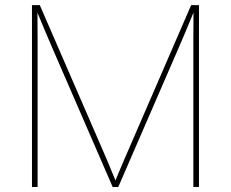

<svg xmlns="http://www.w3.org/2000/svg" viewBox="-20 -748 924 768"><path d="M107.9 0V-727.5H139.2L390.6 -148.4Q397.9 -131.8 405 -115Q412.1 -98.1 419.2 -81.1Q426.3 -64 433.3 -46.9Q440.4 -29.8 447.8 -12.2H436Q443.4 -29.8 450.4 -46.9Q457.5 -64 464.8 -81.1Q472.2 -98.1 479.2 -115Q486.3 -131.8 493.7 -148.4L744.6 -727.5H775.9V0H753.4V-554.7Q753.4 -574.2 753.4 -594.2Q753.4 -614.3 753.7 -634.5Q753.9 -654.8 753.9 -674.8Q753.9 -694.8 753.9 -714.4H760.7Q752.4 -693.8 744.1 -673.8Q735.8 -653.8 727.5 -633.8Q719.2 -613.8 710.7 -594Q702.1 -574.2 693.8 -554.7L453.1 0H430.7L189.9 -554.7Q181.6 -574.2 173.1 -594Q164.6 -613.8 156.2 -633.8Q147.9 -653.8 139.6 -673.8Q131.3 -693.8 123 -714.4H129.9Q129.9 -694.8 129.9 -674.8Q129.9 -654.8 130.1 -634.5Q130.4 -614.3 130.4 -594.2Q130.4 -574.2 130.4 -554.7V0Z"/></svg>

Font: Inter 17pt Thin
Style: Regular
Weight: 250
Version: Version 4.001;git-66647c0bb